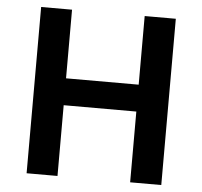

<svg xmlns="http://www.w3.org/2000/svg" viewBox="-51 -758 854 811"><g transform="rotate(5 376.0 -352.5)"><path d="M91 0V-705H222V-414H530V-705H662V0H530V-300H222V0Z"/></g></svg>

Font: Nunito Sans 7pt SemiCondensed
Style: Bold
Weight: 700
Width: 4
Designer: Vernon Adams
Foundry: Vernon Adams
Version: Version 3.101;gftools[0.9.27]